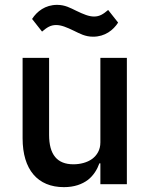

<svg xmlns="http://www.w3.org/2000/svg" viewBox="-20 -758 620 790"><path d="M393 -86H389C380 -61 365 -36 342 -18C318 0 286 12 243 12C135 12 73 -60 73 -189V-520H182V-203C182 -122 215 -82 282 -82C310 -82 338 -89 359 -104C379 -119 393 -141 393 -172V-520H502V0H393ZM363 -607C330 -607 308 -620 285 -631C254 -646 232 -655 211 -655C188 -655 173 -645 153 -628L112 -680C132 -711 166 -738 215 -738C248 -738 270 -725 293 -714C324 -699 346 -690 367 -690C390 -690 405 -700 425 -717L466 -665C446 -634 412 -607 363 -607Z"/></svg>

Font: Plexus Sans Medium
Style: Regular
Weight: 500
Version: Version 2.001;PS 002.001;hotconv 1.0.70;makeotf.lib2.5.58329